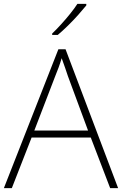

<svg xmlns="http://www.w3.org/2000/svg" viewBox="-20 -970 630 990"><path d="M548 0 448 -261H143L41 0H0L281 -716H318L589 0ZM330 -578Q325 -595 316 -619.5Q307 -644 298 -670Q291 -646 282 -621.5Q273 -597 265 -578L157 -297H434ZM425 -942Q408 -921 383.5 -893.5Q359 -866 331 -838.5Q303 -811 278 -790H249V-797Q270 -817 295 -844.5Q320 -872 342.5 -900Q365 -928 379 -950H425Z"/></svg>

Font: Noto Sans Thai ExtraLight
Style: Regular
Weight: 200
Designer: Monotype Design Team
Foundry: Monotype Imaging Inc.
Version: Version 2.001; ttfautohint (v1.8.4.7-5d5b)